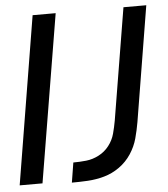

<svg xmlns="http://www.w3.org/2000/svg" viewBox="-106 -783 735 838"><g transform="rotate(-5 261.5 -363.5)"><path d="M175 8Q210 8 245.5 6Q281 4 317 -6Q353 -16 384.5 -38.5Q416 -61 437 -93Q458 -125 467.5 -160Q477 -195 483 -230L566 -735H466L385 -245Q380 -217 372.5 -189Q365 -161 346.5 -137Q328 -113 301 -99Q274 -85 245.5 -82Q217 -79 189 -79ZM-53 0H47L169 -735H68Z"/></g></svg>

Font: Iosevka Sparkle Medium
Style: Italic
Weight: 500
Italic angle: -9°
Designer: Belleve Invis
Foundry: Belleve Invis
Version: Version 4.5.0; ttfautohint (v1.8.3)